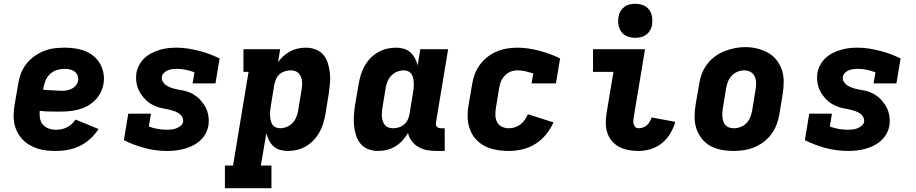

<svg xmlns="http://www.w3.org/2000/svg" viewBox="-20 -790 4840 1015"><path d="M277 8Q251 8 226.5 5.5Q202 3 179 -4.5Q156 -12 135.5 -24Q115 -36 99 -53Q83 -70 72 -91Q61 -112 56 -136Q51 -160 52 -185Q53 -210 57 -235L76 -345Q80 -373 90 -400Q100 -427 118 -450.5Q136 -474 160 -491.5Q184 -509 211 -520Q238 -531 266 -534.5Q294 -538 321 -538Q349 -538 377 -534Q405 -530 430 -520Q455 -510 475.5 -493Q496 -476 509 -453Q522 -430 527 -402.5Q532 -375 527 -346Q523 -322 511 -299Q499 -276 480.5 -258Q462 -240 439 -228Q416 -216 391.5 -210Q367 -204 343 -202Q319 -200 295 -200Q269 -200 242.5 -200.5Q216 -201 190 -204Q188 -184 191.5 -164.5Q195 -145 207 -131Q219 -117 238 -110.5Q257 -104 277 -104Q291 -104 305.5 -107Q320 -110 334 -117Q348 -124 359.5 -134.5Q371 -145 379 -158L501 -108Q483 -80 457.5 -56.5Q432 -33 402 -18.5Q372 -4 340 2Q308 8 277 8ZM308 -310Q321 -310 334.5 -312.5Q348 -315 360.5 -321.5Q373 -328 382 -339.5Q391 -351 393 -364Q395 -379 389.5 -392Q384 -405 373.5 -412.5Q363 -420 349 -423Q335 -426 321 -426Q301 -426 281 -420Q261 -414 245.5 -399.5Q230 -385 221.5 -366Q213 -347 210 -327L208 -316Q221 -314 233.5 -313.5Q246 -313 258.5 -312.5Q271 -312 283.5 -311Q296 -310 308 -310Z M864 8Q802 8 744.5 -7.5Q687 -23 635 -49L658 -189H778L767 -121Q789 -113 813 -108.5Q837 -104 862 -104Q875 -104 887.5 -105.5Q900 -107 912 -111.5Q924 -116 935 -125Q946 -134 948 -146Q950 -161 942 -173.5Q934 -186 922 -193Q910 -200 896 -204.5Q882 -209 868 -212Q854 -215 839.5 -217.5Q825 -220 811.5 -225Q798 -230 785.5 -236.5Q773 -243 762 -252Q751 -261 742 -271Q733 -281 725 -293Q717 -305 711.5 -317.5Q706 -330 703 -344.5Q700 -359 699.5 -373.5Q699 -388 701 -404Q705 -426 716 -446.5Q727 -467 744 -483Q761 -499 782 -509.5Q803 -520 825 -526.5Q847 -533 868.5 -535.5Q890 -538 913 -538Q943 -538 972.5 -533.5Q1002 -529 1031.5 -521.5Q1061 -514 1087.5 -504Q1114 -494 1141 -481L1119 -349H998L1008 -408Q986 -416 962.5 -421Q939 -426 914 -426Q902 -426 890.5 -424.5Q879 -423 867.5 -418.5Q856 -414 847 -405Q838 -396 836 -385Q833 -370 841 -357.5Q849 -345 861 -337.5Q873 -330 886.5 -325.5Q900 -321 914.5 -318Q929 -315 943.5 -312.5Q958 -310 971.5 -305.5Q985 -301 997.5 -294Q1010 -287 1021 -278.5Q1032 -270 1041 -259.5Q1050 -249 1058 -237.5Q1066 -226 1071.5 -213Q1077 -200 1080 -185.5Q1083 -171 1083.5 -156.5Q1084 -142 1082 -127Q1078 -104 1066.5 -83Q1055 -62 1037 -46Q1019 -30 997.5 -19.5Q976 -9 953.5 -3Q931 3 908.5 5.5Q886 8 864 8Z M1169 205V85H1212L1294 -410H1267V-530H1461L1450 -461Q1462 -479 1479 -494Q1496 -509 1515 -519Q1534 -529 1555 -533.5Q1576 -538 1597 -538Q1624 -538 1649 -528.5Q1674 -519 1690 -499.5Q1706 -480 1713.5 -455Q1721 -430 1724 -403.5Q1727 -377 1724.5 -349.5Q1722 -322 1718 -295L1700 -185Q1696 -161 1688.5 -137Q1681 -113 1668.5 -90.5Q1656 -68 1638 -49Q1620 -30 1598 -17Q1576 -4 1551.5 2Q1527 8 1503 8Q1481 8 1461 2.5Q1441 -3 1426 -16.5Q1411 -30 1402 -48Q1393 -66 1388 -86L1359 85H1415V205ZM1461 -112Q1478 -112 1495.5 -119Q1513 -126 1526 -139.5Q1539 -153 1546 -170Q1553 -187 1556 -204L1574 -314Q1576 -326 1577 -338.5Q1578 -351 1576.5 -362.5Q1575 -374 1570.5 -384.5Q1566 -395 1558.5 -403Q1551 -411 1539.5 -414.5Q1528 -418 1516 -418Q1501 -418 1485.5 -413Q1470 -408 1458 -397.5Q1446 -387 1439.5 -372Q1433 -357 1430 -342L1412 -232Q1410 -219 1408.5 -206Q1407 -193 1407.5 -180.5Q1408 -168 1410.5 -155.5Q1413 -143 1419 -133Q1425 -123 1436.5 -117.5Q1448 -112 1461 -112Z M1978 8Q1951 8 1926.5 -1.5Q1902 -11 1886 -30.5Q1870 -50 1862 -75Q1854 -100 1851.5 -126.5Q1849 -153 1851 -180.5Q1853 -208 1857 -235L1876 -345Q1880 -369 1887 -393Q1894 -417 1906.5 -439.5Q1919 -462 1937 -481Q1955 -500 1977 -513Q1999 -526 2023.5 -532Q2048 -538 2073 -538Q2094 -538 2114 -532.5Q2134 -527 2149 -513.5Q2164 -500 2173.5 -482Q2183 -464 2188 -444L2202 -530H2349L2285 -144Q2284 -137 2284.5 -131Q2285 -125 2289 -120.5Q2293 -116 2299 -114Q2305 -112 2311 -112H2331V8H2291Q2265 8 2240 4Q2215 0 2193.5 -12Q2172 -24 2157 -43.5Q2142 -63 2137 -87Q2125 -66 2108 -47.5Q2091 -29 2069.5 -16Q2048 -3 2025 2.5Q2002 8 1978 8ZM2059 -112Q2074 -112 2089.5 -117Q2105 -122 2117 -132.5Q2129 -143 2136 -158Q2143 -173 2145 -188L2163 -298Q2165 -311 2166.5 -324Q2168 -337 2167.5 -349.5Q2167 -362 2164.5 -374.5Q2162 -387 2156 -397Q2150 -407 2139 -412.5Q2128 -418 2115 -418Q2097 -418 2079.5 -411Q2062 -404 2049 -390.5Q2036 -377 2029 -360Q2022 -343 2019 -326L2001 -216Q1999 -204 1998.5 -191.5Q1998 -179 1999.5 -167.5Q2001 -156 2005 -145.5Q2009 -135 2016.5 -127Q2024 -119 2035.5 -115.5Q2047 -112 2059 -112Z M2670 8Q2645 8 2621 5Q2597 2 2574 -5Q2551 -12 2531 -24.5Q2511 -37 2495.5 -54Q2480 -71 2470 -92.5Q2460 -114 2455.5 -137.5Q2451 -161 2452 -185.5Q2453 -210 2457 -235L2476 -345Q2480 -372 2490 -398.5Q2500 -425 2517 -448Q2534 -471 2557 -489Q2580 -507 2606.5 -518Q2633 -529 2660 -533.5Q2687 -538 2715 -538Q2745 -538 2774.5 -533.5Q2804 -529 2832 -521.5Q2860 -514 2887.5 -504Q2915 -494 2941 -481L2919 -349H2790L2799 -402Q2779 -408 2758.5 -413Q2738 -418 2717 -418Q2705 -418 2693 -415.5Q2681 -413 2670 -407Q2659 -401 2650 -391.5Q2641 -382 2634.5 -371.5Q2628 -361 2624.5 -349Q2621 -337 2619 -326L2601 -216Q2598 -197 2599 -177.5Q2600 -158 2609 -142.5Q2618 -127 2634.5 -119.5Q2651 -112 2670 -112Q2686 -112 2702 -117Q2718 -122 2731.5 -132.5Q2745 -143 2754.5 -157Q2764 -171 2771 -186L2906 -143Q2891 -109 2866.5 -79Q2842 -49 2810 -29Q2778 -9 2742 -0.5Q2706 8 2670 8Z M3356 8Q3329 8 3303 3.5Q3277 -1 3255 -12.5Q3233 -24 3216.5 -42.5Q3200 -61 3191.5 -85Q3183 -109 3182.5 -135.5Q3182 -162 3186 -188L3223 -410H3115V-530H3390L3330 -169Q3328 -159 3328 -149.5Q3328 -140 3330.5 -131.5Q3333 -123 3339.5 -117.5Q3346 -112 3356 -112Q3367 -112 3379 -116Q3391 -120 3400 -128Q3409 -136 3415 -147Q3421 -158 3425 -169L3550 -146Q3541 -114 3523.5 -84.5Q3506 -55 3479.5 -33.5Q3453 -12 3420.5 -2Q3388 8 3356 8ZM3338 -590Q3317 -590 3297 -597.5Q3277 -605 3265 -621.5Q3253 -638 3249.5 -659Q3246 -680 3250 -702Q3252 -717 3260 -730.5Q3268 -744 3280.5 -753.5Q3293 -763 3308.5 -766.5Q3324 -770 3338 -770Q3360 -770 3379.5 -762.5Q3399 -755 3411.5 -738.5Q3424 -722 3427 -701Q3430 -680 3427 -658Q3424 -643 3416.5 -629.5Q3409 -616 3396 -606.5Q3383 -597 3368 -593.5Q3353 -590 3338 -590Z M3856 8Q3824 8 3793 2Q3762 -4 3735.5 -18.5Q3709 -33 3690 -57Q3671 -81 3661.5 -110Q3652 -139 3652 -171Q3652 -203 3657 -235L3676 -345Q3680 -373 3690 -399.5Q3700 -426 3717.5 -449.5Q3735 -473 3759 -491Q3783 -509 3810 -519.5Q3837 -530 3864.5 -535.5Q3892 -541 3920 -541Q3952 -541 3982.5 -533.5Q4013 -526 4039.5 -511.5Q4066 -497 4085 -473Q4104 -449 4113.5 -420Q4123 -391 4123 -359Q4123 -327 4118 -295L4100 -185Q4095 -157 4085 -130.5Q4075 -104 4057.5 -80.5Q4040 -57 4016 -39Q3992 -21 3965.5 -10.5Q3939 0 3911 4Q3883 8 3856 8ZM3859 -112Q3877 -112 3894.5 -118.5Q3912 -125 3925.5 -138.5Q3939 -152 3946 -169.5Q3953 -187 3956 -204L3974 -314Q3977 -333 3977 -351Q3977 -369 3970 -385Q3963 -401 3948 -409.5Q3933 -418 3914 -418Q3897 -418 3879.5 -411Q3862 -404 3849 -390.5Q3836 -377 3829 -360Q3822 -343 3819 -326L3801 -216Q3799 -204 3798.5 -191.5Q3798 -179 3799.5 -167.5Q3801 -156 3805 -145.5Q3809 -135 3817 -127Q3825 -119 3836 -115.5Q3847 -112 3859 -112Z M4464 8Q4402 8 4344.5 -7.5Q4287 -23 4235 -49L4258 -189H4378L4367 -121Q4389 -113 4413 -108.5Q4437 -104 4462 -104Q4475 -104 4487.5 -105.5Q4500 -107 4512 -111.5Q4524 -116 4535 -125Q4546 -134 4548 -146Q4550 -161 4542 -173.5Q4534 -186 4522 -193Q4510 -200 4496 -204.5Q4482 -209 4468 -212Q4454 -215 4439.5 -217.5Q4425 -220 4411.5 -225Q4398 -230 4385.5 -236.5Q4373 -243 4362 -252Q4351 -261 4342 -271Q4333 -281 4325 -293Q4317 -305 4311.5 -317.5Q4306 -330 4303 -344.5Q4300 -359 4299.5 -373.5Q4299 -388 4301 -404Q4305 -426 4316 -446.5Q4327 -467 4344 -483Q4361 -499 4382 -509.5Q4403 -520 4425 -526.5Q4447 -533 4468.5 -535.5Q4490 -538 4513 -538Q4543 -538 4572.5 -533.5Q4602 -529 4631.5 -521.5Q4661 -514 4687.5 -504Q4714 -494 4741 -481L4719 -349H4598L4608 -408Q4586 -416 4562.5 -421Q4539 -426 4514 -426Q4502 -426 4490.5 -424.5Q4479 -423 4467.5 -418.5Q4456 -414 4447 -405Q4438 -396 4436 -385Q4433 -370 4441 -357.5Q4449 -345 4461 -337.5Q4473 -330 4486.5 -325.5Q4500 -321 4514.5 -318Q4529 -315 4543.5 -312.5Q4558 -310 4571.5 -305.5Q4585 -301 4597.5 -294Q4610 -287 4621 -278.5Q4632 -270 4641 -259.5Q4650 -249 4658 -237.5Q4666 -226 4671.5 -213Q4677 -200 4680 -185.5Q4683 -171 4683.5 -156.5Q4684 -142 4682 -127Q4678 -104 4666.5 -83Q4655 -62 4637 -46Q4619 -30 4597.5 -19.5Q4576 -9 4553.5 -3Q4531 3 4508.5 5.5Q4486 8 4464 8Z"/></svg>

Font: Iosevka Curly Slab HvEx
Style: Italic
Weight: 900
Width: 7
Italic angle: -9°
Monospace: yes
Designer: Belleve Invis
Foundry: Belleve Invis
Version: Version 11.1.0; ttfautohint (v1.8.3)